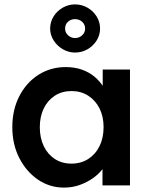

<svg xmlns="http://www.w3.org/2000/svg" viewBox="-20 -843 682 873"><path d="M36 -265Q36 -344 68 -406Q100 -468 155 -503Q210 -538 279 -538Q319 -538 352 -526.5Q385 -515 410 -494Q435 -473 451.5 -446Q468 -419 474 -388L447 -395V-527H571V0H446V-126L475 -131Q468 -104 449.5 -78.5Q431 -53 403.5 -33.5Q376 -14 342.5 -2Q309 10 271 10Q206 10 153 -26Q100 -62 68 -124Q36 -186 36 -265ZM451 -265Q451 -313 432.5 -350Q414 -387 381 -408Q348 -429 305 -429Q262 -429 229.5 -408Q197 -387 179 -350Q161 -313 161 -265Q161 -216 179 -178.5Q197 -141 229.5 -120Q262 -99 305 -99Q348 -99 381 -120Q414 -141 432.5 -178.5Q451 -216 451 -265ZM208 -713Q208 -743 223.5 -768Q239 -793 265 -808Q291 -823 321 -823Q352 -823 378 -808Q404 -793 419.5 -768Q435 -743 435 -713Q435 -684 419.5 -659Q404 -634 378 -619Q352 -604 321 -604Q292 -604 266 -619Q240 -634 224 -659Q208 -684 208 -713ZM367 -713Q367 -732 353.5 -744Q340 -756 321 -756Q302 -756 289 -744Q276 -732 276 -713Q276 -695 289.5 -682.5Q303 -670 321 -670Q340 -670 353.5 -682.5Q367 -695 367 -713Z"/></svg>

Font: Mach Medium
Style: Regular
Weight: 500
Version: Version 1.002